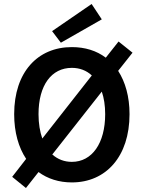

<svg xmlns="http://www.w3.org/2000/svg" viewBox="-20 -902 715 962"><path d="M110 40 173 -40C219 -6 276 12 340 12C511 12 629 -118 629 -330C629 -418 608 -491 572 -547L644 -638L574 -694L510 -613C464 -648 406 -666 340 -666C169 -666 51 -541 51 -330C51 -239 73 -163 111 -106L41 -16ZM285 -688 490 -805 439 -882 241 -746ZM173 -330C173 -475 238 -562 340 -562C379 -562 413 -549 440 -524L192 -208C180 -242 173 -283 173 -330ZM340 -91C302 -91 269 -104 242 -128L490 -443C501 -411 507 -373 507 -330C507 -184 441 -91 340 -91Z"/></svg>

Font: Source Sans Pro Semibold
Style: Regular
Weight: 600
Designer: Paul D. Hunt
Foundry: Adobe Systems Incorporated
Version: Version 3.006;hotconv 1.0.111;makeotfexe 2.5.65597